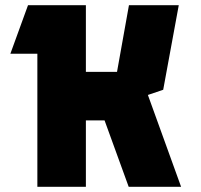

<svg xmlns="http://www.w3.org/2000/svg" viewBox="-20 -720 773 740"><path d="M88 -700H311V-443H431L477 -700H669L609 -374L550 -354L678 0H476L383 -256H311V0H124V-513H20Z"/></svg>

Font: Clickuper
Style: Bold
Weight: 700
Designer: Denis Ignatov
Foundry: Denis Ignatov
Version: Version 1.10 April 16, 2021